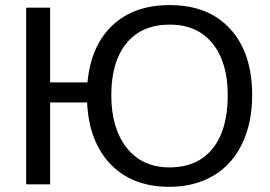

<svg xmlns="http://www.w3.org/2000/svg" viewBox="-20 -718 1050 748"><path d="M962.4 -347.2Q962.4 -239.3 923.3 -158Q884.3 -76.7 811 -33.4Q737.8 9.8 640.1 9.8Q496.1 9.8 411.4 -77.6Q326.7 -165 319.3 -318.8H175.3V0H82V-688H175.3V-397H320.8Q334 -539.6 417.7 -618.9Q501.5 -698.2 641.1 -698.2Q792.5 -698.2 877.4 -604.7Q962.4 -511.2 962.4 -347.2ZM867.2 -347.2Q867.2 -475.6 807.9 -548.8Q748.5 -622.1 641.1 -622.1Q532.2 -622.1 472.9 -549.8Q413.6 -477.5 413.6 -347.2Q413.6 -217.8 473.9 -141.8Q534.2 -65.9 640.1 -65.9Q749 -65.9 808.1 -138.9Q867.2 -211.9 867.2 -347.2Z"/></svg>

Font: Liberation Sans
Style: Regular
Weight: 400
Designer: Steve Matteson
Foundry: Ascender Corporation
Version: Version 2.00.1